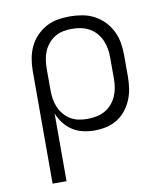

<svg xmlns="http://www.w3.org/2000/svg" viewBox="-83 -598 766 882"><g transform="rotate(-10 300.0 -156.5)"><path d="M91 215V-310Q91 -339 96 -367.5Q101 -396 113 -422Q125 -448 145 -469Q165 -490 190 -504Q215 -518 243.5 -523Q272 -528 301 -528Q330 -528 359 -523Q388 -518 414 -504.5Q440 -491 460.5 -470Q481 -449 494 -423Q507 -397 512 -368Q517 -339 517 -310V-210Q517 -182 513 -155Q509 -128 498.5 -102.5Q488 -77 470.5 -55Q453 -33 429.5 -18.5Q406 -4 379 2Q352 8 324 8Q297 8 270.5 2Q244 -4 221.5 -18.5Q199 -33 182.5 -54.5Q166 -76 156 -101V215ZM301 -50Q322 -50 342.5 -54Q363 -58 381.5 -68Q400 -78 414 -94Q428 -110 436.5 -129Q445 -148 448.5 -168.5Q452 -189 452 -210V-310Q452 -331 448.5 -351.5Q445 -372 436.5 -391Q428 -410 414 -426Q400 -442 381.5 -452Q363 -462 342.5 -466Q322 -470 301 -470Q280 -470 260 -466Q240 -462 222.5 -451.5Q205 -441 191.5 -425Q178 -409 170 -390Q162 -371 159 -350.5Q156 -330 156 -310V-210Q156 -190 159 -169.5Q162 -149 170 -130Q178 -111 191.5 -95Q205 -79 222.5 -68.5Q240 -58 260 -54Q280 -50 301 -50Z"/></g></svg>

Font: Iosevka Custom Light Extended
Style: Regular
Weight: 300
Width: 7
Monospace: yes
Designer: Belleve Invis
Foundry: Belleve Invis
Version: Version 11.2.4; ttfautohint (v1.8.4)